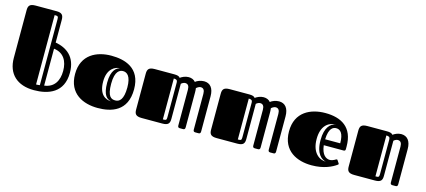

<svg xmlns="http://www.w3.org/2000/svg" viewBox="-61 -1339 4200 1895"><g transform="rotate(15 2039.0 -392.0)"><path d="M318 10C465 10 618 -43 618 -248C618 -412 520 -479 405 -500V-731C405 -778 390 -801 334 -801H120C58 -801 45 -778 45 -733V-247C45 -83 147 10 318 10ZM405 -437C506 -425 549 -348 549 -248C549 -148 506 -72 405 -60V-437ZM363 -53C353 -51 332 -50 325 -50V-759C356 -759 363 -757 363 -728Z M971 17C1108 17 1272 -27 1272 -254C1272 -474 1106 -517 971 -517C824 -517 670 -450 670 -250C670 -48 824 17 971 17ZM1121 -100C1078 -100 1039 -118 1039 -250C1039 -382 1090 -400 1121 -400C1161 -400 1203 -371 1203 -254C1203 -130 1162 -100 1121 -100ZM1084 -81C1027 -81 957 -115 957 -250C957 -385 1039 -419 1084 -419C1053 -411 998 -382 998 -250C998 -118 1041 -89 1084 -81Z M1343 -68C1343 -23 1356 0 1418 0H1628C1690 0 1703 -23 1703 -68V-426C1712 -435 1729 -445 1744 -445C1773 -445 1786 -425 1786 -388V-23C1786 -12 1789 0 1806 0H1837C1849 0 1861 -1 1861 -23V-383C1861 -397 1860 -411 1858 -423C1866 -432 1887 -445 1902 -445C1931 -445 1944 -425 1944 -388V-23C1944 -12 1947 0 1964 0H1995C2007 0 2019 -1 2019 -23V-383C2019 -466 1982 -510 1920 -510C1886 -510 1849 -495 1832 -480C1816 -500 1791 -510 1762 -510C1727 -510 1694 -493 1677 -480C1668 -495 1647 -500 1618 -500H1418C1356 -500 1343 -477 1343 -432ZM1661 -72C1661 -43 1654 -41 1623 -41V-459C1650 -459 1661 -451 1661 -428Z M2109 -68C2109 -23 2122 0 2184 0H2394C2456 0 2469 -23 2469 -68V-426C2478 -435 2495 -445 2510 -445C2539 -445 2552 -425 2552 -388V-23C2552 -12 2555 0 2572 0H2603C2615 0 2627 -1 2627 -23V-383C2627 -397 2626 -411 2624 -423C2632 -432 2653 -445 2668 -445C2697 -445 2710 -425 2710 -388V-23C2710 -12 2713 0 2730 0H2761C2773 0 2785 -1 2785 -23V-383C2785 -466 2748 -510 2686 -510C2652 -510 2615 -495 2598 -480C2582 -500 2557 -510 2528 -510C2493 -510 2460 -493 2443 -480C2434 -495 2413 -500 2384 -500H2184C2122 -500 2109 -477 2109 -432ZM2427 -72C2427 -43 2420 -41 2389 -41V-459C2416 -459 2427 -451 2427 -428Z M3317 -81C3279 -81 3234 -109 3223 -206H3425C3439 -206 3444 -213 3444 -225V-252C3444 -449 3320 -517 3157 -517C3010 -517 2856 -450 2856 -250C2856 -48 3010 17 3157 17C3282 17 3365 -25 3407 -56C3410 -58 3413 -60 3413 -64C3413 -66 3413 -68 3411 -71L3393 -98C3390 -103 3389 -104 3383 -104C3376 -104 3352 -81 3317 -81ZM3221 -266C3225 -383 3269 -400 3299 -400C3340 -400 3375 -370 3375 -266ZM3285 -54C3219 -53 3139 -106 3139 -247C3139 -379 3206 -432 3285 -434C3234 -426 3179 -379 3179 -247C3179 -104 3243 -62 3285 -54Z M3515 -68C3515 -23 3528 0 3590 0H3800C3862 0 3875 -23 3875 -68V-426C3884 -435 3901 -445 3916 -445C3945 -445 3958 -425 3958 -388V-23C3958 -12 3961 0 3978 0H4009C4021 0 4033 -1 4033 -23V-383C4033 -466 3996 -510 3934 -510C3899 -510 3867 -493 3850 -480C3842 -495 3819 -500 3790 -500H3590C3528 -500 3515 -477 3515 -432ZM3833 -72C3833 -43 3826 -41 3795 -41V-459C3822 -459 3833 -451 3833 -428Z"/></g></svg>

Font: Fascinate Inline
Style: Regular
Weight: 900
Designer: Astigmatic (AOETI)
Foundry: Astigmatic (AOETI)
Version: Version 1.000